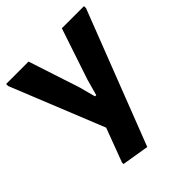

<svg xmlns="http://www.w3.org/2000/svg" viewBox="-211 -666 1011 1011"><g transform="rotate(-45 295.0 -160.0)"><path d="M144 195V184L215 -5L5 -525V-540H172L266 -253L290 -163H299L324 -253L420 -540H585V-525L296 220Z"/></g></svg>

Font: Encode Sans Narrow
Style: Bold
Weight: 700
Designer: Pablo Impallari, Andres Torresi
Foundry: Pablo Impallari, Andres Torresi
Version: Version 1.000; ttfautohint (v1.00) -l 8 -r 50 -G 200 -x 14 -